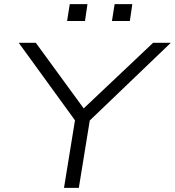

<svg xmlns="http://www.w3.org/2000/svg" viewBox="-20 -913 850 933"><path d="M291 0 349 -357 357 -311 71 -705H154L392 -379H379L724 -705H810L399 -311L421 -357L363 0ZM524 -811 537 -893H623L611 -811ZM306 -811 319 -893H405L393 -811Z"/></svg>

Font: Nunito Sans 10pt Expanded Light
Style: Italic
Weight: 300
Width: 7
Italic angle: -9°
Designer: Vernon Adams
Foundry: Vernon Adams
Version: Version 3.101;gftools[0.9.27]